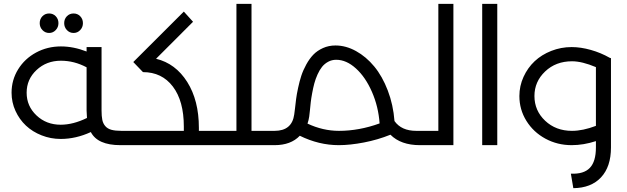

<svg xmlns="http://www.w3.org/2000/svg" viewBox="-20 -753 3253 996"><path d="M234.9 -582Q214.4 -582 200.2 -596.9Q186 -611.8 186 -632.8Q186 -654.3 200 -668.7Q213.9 -683.1 234.9 -683.1Q255.4 -683.1 269.3 -668.7Q283.2 -654.3 283.2 -632.8Q283.2 -611.8 269 -596.9Q254.9 -582 234.9 -582ZM361.8 -582Q341.3 -582 327.1 -596.9Q313 -611.8 313 -632.8Q313 -654.3 326.9 -668.7Q340.8 -683.1 361.8 -683.1Q382.3 -683.1 396.2 -668.7Q410.2 -654.3 410.2 -632.8Q410.2 -611.8 396 -596.9Q381.8 -582 361.8 -582ZM620.1 -74.2Q632.3 -74.2 636.2 -65.2Q640.1 -56.2 640.1 -37.1Q640.1 -18.6 636 -9.3Q631.8 0 620.1 0H605Q486.3 0 451.2 -67.9Q373.5 -32.2 294.9 -32.2Q243.2 -32.2 196 -50.8Q148.9 -69.3 114.7 -101.3Q80.6 -133.3 60.3 -177.7Q40 -222.2 40 -272Q40 -338.4 74.2 -393.6Q108.4 -448.7 167.2 -480.5Q226.1 -512.2 295.9 -512.2Q361.3 -512.2 429.2 -485.8V-508.8H506.8V-180.2Q506.8 -149.9 510.7 -131.1Q514.6 -112.3 526.1 -98.9Q537.6 -85.4 557.6 -79.8Q577.6 -74.2 609.9 -74.2ZM294.9 -106Q359.4 -106 431.2 -141.1Q429.2 -165.5 429.2 -179.2V-403.8Q365.2 -438 295.9 -438Q221.2 -438 169.7 -389.9Q118.2 -341.8 118.2 -272Q118.2 -202.6 169.2 -154.3Q220.2 -106 294.9 -106Z M1122.6 -74.2Q1134.8 -74.2 1138.7 -65.2Q1142.6 -56.2 1142.6 -37.1Q1142.6 -18.6 1138.4 -9.3Q1134.3 0 1122.6 0H619.6Q607.9 0 603.8 -9.3Q599.6 -18.6 599.6 -37.1Q599.6 -56.2 603.5 -65.2Q607.4 -74.2 619.6 -74.2H933.6V-96.2Q933.6 -229 876.7 -304Q819.8 -378.9 721.7 -378.9L671.4 -431.2L933.6 -692.9L981.4 -640.1L789.6 -448.2Q890.6 -423.8 951.2 -327.9Q1011.7 -231.9 1011.7 -89.8V-74.2Z M1389.6 -74.2Q1401.9 -74.2 1405.8 -65.2Q1409.7 -56.2 1409.7 -37.1Q1409.7 -18.6 1405.5 -9.3Q1401.4 0 1389.6 0H1122.6Q1110.8 0 1106.7 -9.3Q1102.5 -18.6 1102.5 -37.1Q1102.5 -56.2 1106.4 -65.2Q1110.4 -74.2 1122.6 -74.2H1206.5V-732.9H1284.7V-74.2Z M2169.9 -74.2Q2182.1 -74.2 2186 -65.2Q2189.9 -56.2 2189.9 -37.1Q2189.9 -18.6 2185.8 -9.3Q2181.6 0 2169.9 0H2158.2Q2059.6 0 2005.4 -54.2Q1939.9 -27.8 1867.9 -13.9Q1795.9 0 1737.3 0Q1634.3 0 1535.2 -48.8Q1488.8 0 1404.3 0H1389.2Q1377.4 0 1373.3 -9.3Q1369.1 -18.6 1369.1 -37.1Q1369.1 -56.2 1373 -65.2Q1377 -74.2 1389.2 -74.2H1404.3Q1494.6 -74.2 1506.3 -159.2Q1507.3 -164.6 1510.3 -190.4Q1513.2 -216.3 1516.1 -239.5Q1519 -262.7 1526.4 -297.1Q1533.7 -331.5 1543 -359.9Q1552.2 -388.2 1568.8 -418.5Q1585.4 -448.7 1605.5 -469.5Q1625.5 -490.2 1655.3 -503.7Q1685.1 -517.1 1720.2 -517.1Q1774.4 -517.1 1826.9 -488Q1879.4 -459 1921.4 -408.2Q1963.4 -357.4 1991.7 -283.4Q2020 -209.5 2026.4 -125Q2062.5 -74.2 2139.2 -74.2ZM1575.2 -111.8Q1655.3 -74.2 1738.3 -74.2Q1842.8 -74.2 1949.2 -112.8Q1942.9 -200.2 1909.4 -276.6Q1876 -353 1826.4 -397.9Q1776.9 -442.9 1724.1 -442.9Q1701.2 -442.9 1682.4 -432.6Q1663.6 -422.4 1650.6 -406.2Q1637.7 -390.1 1627.2 -366.7Q1616.7 -343.3 1610.6 -320.6Q1604.5 -297.9 1599.4 -270Q1594.2 -242.2 1592 -222.2Q1589.8 -202.1 1587.6 -179.4Q1585.4 -156.7 1584 -147.9Q1581.1 -128.9 1575.2 -111.8Z M2253.9 -732.9H2332V0H2169.9Q2158.2 0 2154.1 -9.3Q2149.9 -18.6 2149.9 -37.1Q2149.9 -56.2 2153.8 -65.2Q2157.7 -74.2 2169.9 -74.2H2253.9Z M2481.4 0V-732.9H2559.6V0Z M3143.1 -453.1 3149.4 -451.2V12.2Q3149.4 111.8 3097.9 167Q3046.4 222.2 2954.1 223.1L2941.4 147.9Q3008.3 150.9 3039.8 117.9Q3071.3 85 3071.3 12.2V-21Q3007.3 0 2945.3 0Q2871.6 0 2809.3 -33.7Q2747.1 -67.4 2710.7 -126Q2674.3 -184.6 2674.3 -254.9Q2674.3 -307.1 2695.8 -354.2Q2717.3 -401.4 2753.4 -435.3Q2789.6 -469.2 2839.8 -489Q2890.1 -508.8 2945.3 -508.8Q2992.7 -508.8 3044.7 -494.1Q3096.7 -479.5 3143.1 -453.1ZM2947.3 -74.2Q3003.4 -74.2 3071.3 -100.1V-404.8Q2999.5 -435.1 2947.3 -435.1Q2863.3 -435.1 2807.9 -382.3Q2752.4 -329.6 2752.4 -254.9Q2752.4 -179.2 2807.9 -126.7Q2863.3 -74.2 2947.3 -74.2Z"/></svg>

Font: Montserrat-Arabic Light
Style: Regular
Weight: 300
Designer: Mohamed Gaber
Foundry: Kief Type Foundry
Version: Version 5.008;PS 005.008;hotconv 1.0.88;makeotf.lib2.5.64775